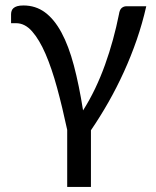

<svg xmlns="http://www.w3.org/2000/svg" viewBox="-20 -530 584 720"><path d="M528.5 -506.5Q514 -442.5 492.8 -381Q471.5 -319.5 444.8 -260.8Q418 -202 386.8 -147Q355.5 -92 321 -41.5V171H232V-43Q214 -127.5 194 -200.8Q174 -274 150.8 -327.8Q127.5 -381.5 100.5 -412.2Q73.5 -443 40.5 -443H21.5V-476Q21.5 -483 23.5 -489Q25.5 -495 30.5 -499.5Q35.5 -504 44.5 -506.8Q53.5 -509.5 68 -509.5Q113.5 -509.5 148.5 -483.8Q183.5 -458 210.5 -408Q237.5 -358 257 -284.5Q276.5 -211 291.5 -116Q316 -154.5 336.8 -198Q357.5 -241.5 374 -287.5Q390.5 -333.5 403.5 -381Q416.5 -428.5 426 -476Q428.5 -493.5 436.2 -500Q444 -506.5 453.5 -506.5Z"/></svg>

Font: Lato 2
Style: Regular
Weight: 400
Designer: Lukasz Dziedzic with Adam Twardoch and Botio Nikoltchev
Foundry: tyPoland Lukasz Dziedzic
Version: Version 2.015; 2015-08-06; http://www.latofonts.com/